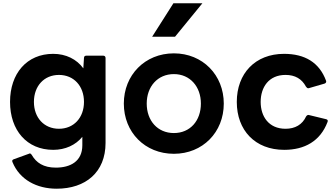

<svg xmlns="http://www.w3.org/2000/svg" viewBox="-20 -862 2043 1166"><path d="M324 284C500 284 621 184 621 6V-510C621 -519 615 -524 606 -524H505C496 -524 490 -520 490 -510L486 -447C446 -502 381 -535 303 -535C143 -535 41 -416 41 -243C41 -71 143 48 303 48C377 48 439 19 480 -31V20C480 119 406 156 319 156C244 156 200 126 173 79C170 74 166 70 161 70C159 70 157 71 155 72L64 105C58 107 54 111 54 116C54 118 55 120 56 123C100 230 204 284 324 284ZM186 -243C186 -340 248 -407 338 -407C428 -407 490 -340 490 -243C490 -147 428 -80 338 -80C248 -80 186 -147 186 -243Z M1036 72C1211 72 1339 -59 1339 -233C1339 -406 1211 -538 1036 -538C860 -538 732 -406 732 -233C732 -59 860 72 1036 72ZM1036 -54C937 -54 871 -129 871 -233C871 -336 937 -412 1036 -412C1134 -412 1200 -336 1200 -233C1200 -129 1135 -54 1036 -54ZM904 -639H1043L1209 -842H1033Z M1706 48C1830 48 1925 -5 1969 -121C1973 -130 1969 -136 1961 -138L1858 -163C1850 -166 1844 -162 1839 -155C1816 -105 1772 -80 1714 -80C1612 -80 1563 -155 1563 -243C1563 -332 1612 -407 1714 -407C1772 -407 1813 -383 1838 -336C1842 -330 1847 -326 1852 -326L1857 -327L1950 -354C1957 -356 1961 -361 1961 -367C1961 -368 1961 -370 1960 -372C1919 -483 1831 -535 1705 -535C1530 -535 1418 -416 1418 -243C1418 -71 1529 48 1706 48Z"/></svg>

Font: LINE Seed JP_OTF Bold
Style: Regular
Weight: 700
Designer: LINE & Fontrix & Fontworks
Version: Version 1.009